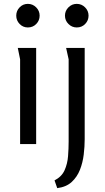

<svg xmlns="http://www.w3.org/2000/svg" viewBox="-20 -745 542 993"><path d="M185 -664Q185 -639 167.5 -621Q150 -603 124 -603Q99 -603 81.5 -621Q64 -639 64 -664Q64 -689 81.5 -707Q99 -725 124 -725Q149 -725 167 -707Q185 -689 185 -664ZM167 -497V0H84V-438L72 -497ZM438 -664Q438 -639 420.5 -621Q403 -603 377 -603Q352 -603 334 -621Q316 -639 316 -664Q316 -689 334 -707Q352 -725 377 -725Q402 -725 420 -707Q438 -689 438 -664ZM418 -497V-25Q418 13 413 54.5Q408 96 393.5 133Q379 170 351 196Q323 222 276 228L262 188Q299 169 314 135.5Q329 102 332 62.5Q335 23 335 -13V-438L322 -497Z"/></svg>

Font: Rosario Light
Style: Regular
Weight: 300
Designer: Hector Gatti
Foundry: Omnibus Type
Version: Version 1.101; ttfautohint (v1.8.1.43-b0c9)